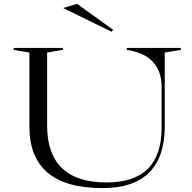

<svg xmlns="http://www.w3.org/2000/svg" viewBox="-20 -954 985 986"><path d="M506 12Q319 12 225 -67Q131 -146 131 -303V-684L50 -698V-708H303V-698L222 -684V-310Q222 -164 298.5 -90.5Q375 -17 527 -17Q669 -17 739.5 -87.5Q810 -158 810 -299V-507Q810 -547 799 -579Q788 -611 766 -635.5Q744 -660 710 -675.5Q676 -691 631 -698V-708H909V-698L826 -684V-304Q826 -148 746 -68Q666 12 506 12ZM553 -791 304 -913 376 -934 561 -801Z"/></svg>

Font: Kalnia SemiExpanded Light
Style: Regular
Weight: 300
Width: 6
Designer: Frida Medrano
Foundry: Frida Medrano
Version: Version 1.105